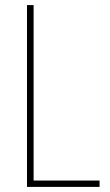

<svg xmlns="http://www.w3.org/2000/svg" viewBox="-20 -734 431 754"><path d="M86 0H371V-25H112V-714H86Z"/></svg>

Font: Noto Sans Kannada Condensed Thin
Style: Regular
Weight: 100
Width: 3
Designer: Jelle Bosma - Monotype Design Team
Foundry: Monotype Imaging Inc.
Version: Version 2.005